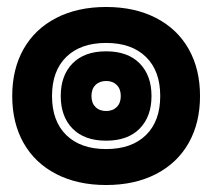

<svg xmlns="http://www.w3.org/2000/svg" viewBox="-20 -515 608 550"><path d="M15 -240Q15 -317 47.5 -374.5Q80 -432 141 -463.5Q202 -495 284 -495Q366 -495 427 -463.5Q488 -432 520.5 -374.5Q553 -317 553 -240Q553 -163 520.5 -105.5Q488 -48 427 -16.5Q366 15 284 15Q202 15 141 -16.5Q80 -48 47.5 -105.5Q15 -163 15 -240ZM439 -240Q439 -312 398 -352Q357 -392 284 -392Q211 -392 170 -352Q129 -312 129 -240Q129 -168 170 -128Q211 -88 284 -88Q357 -88 398 -128Q439 -168 439 -240ZM154 -240Q154 -299 188 -333.5Q222 -368 284 -368Q346 -368 380 -333.5Q414 -299 414 -240Q414 -181 380 -146.5Q346 -112 284 -112Q222 -112 188 -146.5Q154 -181 154 -240ZM326 -240Q326 -260 314.5 -271.5Q303 -283 284 -283Q265 -283 253.5 -271.5Q242 -260 242 -240Q242 -220 253.5 -208.5Q265 -197 284 -197Q303 -197 314.5 -208.5Q326 -220 326 -240Z"/></svg>

Font: Mitr
Style: Bold
Weight: 700
Designer: Thanarat Vachiruckul
Foundry: Cadson Demak
Version: Version 1.003